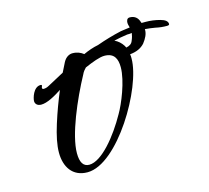

<svg xmlns="http://www.w3.org/2000/svg" viewBox="-71 -538 642 591"><g transform="rotate(-15 250.0 -242.5)"><path d="M140 -29C237 -29 361 -239 361 -332C361 -337 361 -342 360 -346C381 -348 396 -355 407 -367C418 -381 424 -394 424 -406C424 -407 424 -408 424 -409C435 -408 445 -407 456 -405C469 -402 481 -401 492 -401C497 -401 500 -402 500 -405C500 -414 492 -420 477 -424C462 -428 447 -430 432 -430C428 -430 424 -430 419 -430C418 -433 417 -435 416 -438C411 -450 401 -456 388 -456C379 -456 377 -448 377 -441C377 -438 378 -434 380 -427C380 -427 380 -427 380 -426C370 -425 360 -423 351 -422C324 -416 297 -408 272 -399C256 -396 239 -390 224 -383C215 -390 204 -395 189 -395C180 -395 168 -390 160 -375L145 -345C124 -334 106 -324 93 -317C86 -313 80 -312 76 -312C73 -312 71 -313 71 -316C71 -317 71 -319 72 -320C72 -321 73 -322 73 -323C73 -325 72 -326 69 -326C46 -326 37 -292 37 -283C37 -275 43 -267 56 -267C75 -267 100 -281 123 -296C110 -265 98 -233 87 -198C76 -163 70 -134 70 -110C70 -65 92 -29 140 -29ZM354 -369C353 -371 352 -373 351 -375C344 -386 335 -394 324 -399C337 -402 352 -405 367 -407C372 -407 377 -407 382 -408C381 -401 379 -393 375 -384C372 -376 365 -371 354 -369ZM151 -50C132 -50 123 -65 123 -94C123 -152 167 -254 205 -324C208 -331 213 -337 218 -342C243 -353 267 -362 282 -362C313 -362 322 -342 322 -315C322 -271 294 -204 278 -177C244 -116 191 -50 151 -50Z"/></g></svg>

Font: Comforter
Style: Regular
Weight: 400
Designer: Robert E. Leuschke
Foundry: Robert E. Leuschke
Version: Version 1.013; ttfautohint (v1.8.3)